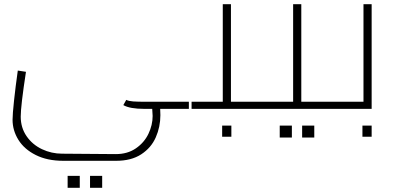

<svg xmlns="http://www.w3.org/2000/svg" viewBox="-20 -520 1882 917"><path d="M40 0ZM882 0H745Q746 10 746 30Q746 86 724 136Q702 186 654.5 217Q607 248 535 248H282Q206 248 151 220.5Q96 193 68 148Q40 103 40 52Q40 26 47 -39.5Q54 -105 65 -183L104 -177Q79 -14 79 37Q79 90 107 130.5Q135 171 180.5 192.5Q226 214 277 214L533 216Q589 216 629 188.5Q669 161 689 119Q709 77 709 34Q709 22 707 0H670Q600 0 569 -18L583 -43Q595 -37 616.5 -35.5Q638 -34 675 -34H882ZM303 320H361V377H303ZM410 320H468V377H410Z M895 0ZM1231 -34V0H895V-34H1044V-500H1083V-34ZM1041 80H1085V133H1041Z M1231 0ZM1567 -34V0H1231V-34H1380V-500H1419V-34ZM1316 80H1374V137H1316ZM1423 80H1481V137H1423Z M1567 0ZM1755 -500V0H1567V-34H1716V-500ZM1711 80H1755V133H1711Z"/></svg>

Font: Cairo ExtraLight
Style: Regular
Weight: 250
Designer: Mohamed Gaber, the designers of Titillium
Foundry: Kief Type Foundry
Version: Version 2.009; ttfautohint (v1.5.33-1714) -l 8 -r 50 -G 200 